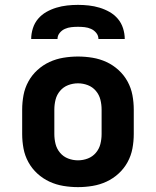

<svg xmlns="http://www.w3.org/2000/svg" viewBox="-20 -760 640 788"><path d="M300 8Q270 8 240 3Q210 -2 183 -14.5Q156 -27 133.5 -47.5Q111 -68 96.5 -94.5Q82 -121 76.5 -150.5Q71 -180 71 -210V-310Q71 -340 76.5 -369.5Q82 -399 96.5 -425.5Q111 -452 133.5 -472.5Q156 -493 183 -505.5Q210 -518 240 -523Q270 -528 300 -528Q330 -528 360 -523Q390 -518 417 -505.5Q444 -493 466.5 -472.5Q489 -452 503.5 -425.5Q518 -399 523.5 -369.5Q529 -340 529 -310V-210Q529 -180 523.5 -150.5Q518 -121 503.5 -94.5Q489 -68 466.5 -47.5Q444 -27 417 -14.5Q390 -2 360 3Q330 8 300 8ZM300 -102Q321 -102 340.5 -109.5Q360 -117 373.5 -133Q387 -149 392 -169Q397 -189 397 -210V-310Q397 -331 392 -351Q387 -371 373.5 -387Q360 -403 340.5 -410.5Q321 -418 300 -418Q279 -418 259.5 -410.5Q240 -403 226.5 -387Q213 -371 208 -351Q203 -331 203 -310V-210Q203 -189 208 -169Q213 -149 226.5 -133Q240 -117 259.5 -109.5Q279 -102 300 -102ZM108 -600Q108 -622 115 -644Q122 -666 136.5 -683Q151 -700 170.5 -711Q190 -722 211.5 -728.5Q233 -735 255.5 -737.5Q278 -740 300 -740Q322 -740 344.5 -737.5Q367 -735 388.5 -728.5Q410 -722 429.5 -711Q449 -700 463.5 -683Q478 -666 485 -644Q492 -622 492 -600H384Q384 -614 375 -625Q366 -636 353.5 -641.5Q341 -647 327.5 -648.5Q314 -650 300 -650Q286 -650 272.5 -648.5Q259 -647 246.5 -641.5Q234 -636 225 -625Q216 -614 216 -600Z"/></svg>

Font: Iosevka Extrabold Extended
Style: Regular
Weight: 800
Width: 7
Monospace: yes
Designer: Belleve Invis
Foundry: Belleve Invis
Version: Version 32.5.0; ttfautohint (v1.8.4)